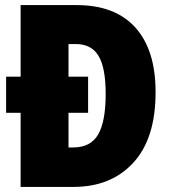

<svg xmlns="http://www.w3.org/2000/svg" viewBox="-20 -734 672 754"><path d="M281 -714H61V-433H4V-291H61V0H269Q416 0 503.5 -95Q591 -190 591 -372Q591 -538 511.5 -626Q432 -714 281 -714ZM278 -561Q339 -561 367 -514.5Q395 -468 395 -365Q395 -257 365.5 -206Q336 -155 268 -155H249V-291H326V-433H249V-561Z"/></svg>

Font: Noto Sans Display SemiCondensed Black
Style: Regular
Weight: 900
Width: 4
Designer: Monotype Design Team
Foundry: Monotype Imaging Inc.
Version: Version 1.900